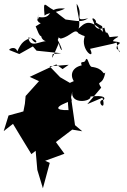

<svg xmlns="http://www.w3.org/2000/svg" viewBox="-100 -885 682 1034"><path d="M237 -513 203 -538 60 -471 110 -448 38 -368 34 -326 26 -285 -54 -263 -80 -179 -30 -218 11 -150 69 -55 92 -73 101 30 131 129 168 -8 143 -19 247 -57 201 -120 289 -187 343 -178 304 -211 283 -357C266 -355 263 -346 269 -292C191 -290 194 -312 287 -343C279 -372 284 -355 289 -392C279 -320 394 -338 387 -365C462 -374 468 -358 459 -348C409 -346 477 -270 452 -359L370 -324L445 -413C416 -458 453 -416 467 -495C452 -476 463 -517 393 -525C376 -532 373 -585 361 -562C356 -540 328 -563 340 -533C283 -521 268 -470 316 -426C312 -485 269 -408 230 -440C251 -425 282 -391 305 -422L224 -469L167 -528L270 -536ZM184 -594C180 -570 173 -550 217 -653C224 -608 252 -592 211 -670C229 -699 174 -702 227 -677C282 -689 303 -737 323 -705C392 -668 328 -722 356 -689C331 -615 418 -555 385 -622L510 -650L528 -656C545 -569 554 -617 530 -620C515 -652 586 -653 509 -663C508 -681 583 -696 490 -685C467 -741 477 -677 462 -736C417 -716 408 -751 405 -765C381 -808 427 -774 415 -765C463 -732 445 -759 455 -713C379 -794 352 -756 323 -731C337 -770 312 -823 313 -865C356 -798 289 -769 375 -786C335 -763 321 -772 253 -780C204 -816 161 -855 187 -832C140 -856 132 -892 140 -801C156 -818 209 -816 250 -839C143 -848 193 -781 109 -793C91 -741 104 -801 109 -809C83 -734 155 -781 92 -743C118 -682 114 -667 177 -734C97 -728 113 -657 165 -661C123 -675 65 -615 52 -683C119 -674 97 -629 66 -682C30 -666 16 -659 -7 -608C-16 -641 -57 -621 -49 -615L4 -594L77 -635L97 -612L232 -598H226Z"/></svg>

Font: Hussar Lance
Style: Regular
Weight: 700
Foundry: Cannot Into Space Fonts, PlusOne Fonts
Version: Version 2.27